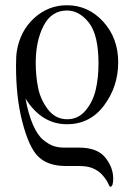

<svg xmlns="http://www.w3.org/2000/svg" viewBox="-20 -462 512 731"><path d="M41 -211Q41 -248 44 -267Q57 -345 110.5 -393.5Q164 -442 235 -442Q316 -442 373 -379.5Q430 -317 430 -225Q430 -133 376.5 -61Q323 11 235 11Q138 11 77 -87Q88 -27 105.5 13Q123 53 144.5 70.5Q166 88 184 94Q202 100 225 100H281Q350 100 380.5 137.5Q411 175 411 218Q411 249 400 249Q397 249 391.5 236Q386 223 370.5 205Q355 187 329 177Q310 170 279 170H230Q164 170 127 135.5Q90 101 64 -2Q41 -92 41 -211ZM116 -223Q116 -173 125 -128Q134 -83 162.5 -45.5Q191 -8 236 -8Q278 -8 306 -41.5Q334 -75 344.5 -120.5Q355 -166 355 -220Q355 -329 318.5 -375.5Q282 -422 235 -422Q176 -422 146 -364Q116 -306 116 -223Z"/></svg>

Font: CMU Serif
Style: Roman
Weight: 500
Version: Version 0.7.0